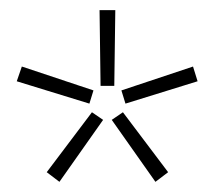

<svg xmlns="http://www.w3.org/2000/svg" viewBox="-20 -820 423 378"><path d="M205 -651H178L176 -800H207ZM97 -462 72 -481 161 -599 183 -584ZM156 -616 13 -660 23 -689 164 -642ZM286 -462 200 -584 222 -599 311 -481ZM227 -616 219 -642 360 -689 369 -660Z"/></svg>

Font: Tanohe Sans ExtraLight
Style: Regular
Weight: 250
Designer: Village Type and Design LLC & Cristiano Sobral
Foundry: Cooper Hewitt Smithsonian Design Museum
Version: Version 1.00;September 29, 2021;FontCreator 13.0.0.2655 64-b